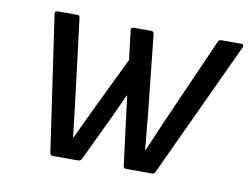

<svg xmlns="http://www.w3.org/2000/svg" viewBox="-60 -571 853 654"><g transform="rotate(10 366.5 -244.0)"><path d="M158 0Q151 0 149 -9L81 -477Q79 -488 90 -488H158Q163 -488 164.5 -486Q166 -484 167 -479L203 -187Q206 -159 209.5 -131Q213 -103 216 -75H218Q231 -102 243.5 -129Q256 -156 269 -183L358 -367L346 -467Q344 -478 355 -478H415Q423 -478 425 -470L455 -185Q457 -157 460 -130Q463 -103 465 -75H467Q478 -101 489.5 -127.5Q501 -154 512 -180L644 -479Q646 -484 649 -486Q652 -488 656 -488H725Q730 -488 732 -485Q734 -482 732 -477L514 -9Q512 -5 509.5 -2.5Q507 0 502 0H413Q404 0 403 -8L384 -157Q381 -180 378.5 -202Q376 -224 373 -246H371Q361 -224 351 -202.5Q341 -181 331 -159L259 -8Q257 -4 254 -2Q251 0 247 0Z"/></g></svg>

Font: Sofia Sans Hairline
Style: Italic
Weight: 1
Italic angle: -9°
Designer: Botio Nikoltchev, Ani Petrova
Foundry: lettersoup
Version: Version 4.102